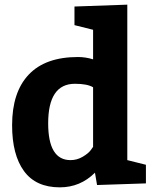

<svg xmlns="http://www.w3.org/2000/svg" viewBox="-20 -795 665 825"><path d="M607 -7 397 0 388 -53Q325 10 237 10Q134 10 83 -60Q32 -130 32 -257Q32 -399 103.5 -474.5Q175 -550 315 -550Q348 -550 380 -540V-667L300 -687V-767L527 -775V-107L607 -87ZM380 -164V-420Q355 -435 302 -435Q187 -435 187 -265Q187 -107 283 -107Q311 -107 335.5 -121.5Q360 -136 370 -150Z"/></svg>

Font: BitterBold
Style: Bold
Weight: 700
Designer: Sol Matas
Foundry: Sol Matas
Version: Version 001.001